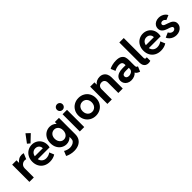

<svg xmlns="http://www.w3.org/2000/svg" viewBox="308 -2355 4124 4124"><g transform="rotate(-45 2370.0 -293.0)"><path d="M53.7 -523.4H185.5V-448.2H188.5Q214.8 -484.4 254.9 -507.6Q294.9 -530.8 346.7 -531.2Q364.7 -530.8 380.9 -527.8Q397 -524.9 404.3 -521.5L349.6 -392.6Q344.7 -395 332.8 -397.2Q320.8 -399.4 307.6 -399.4Q279.8 -399.4 252.4 -385.5Q225.1 -371.6 206.8 -343.8Q188.5 -315.9 188.5 -277.3V0H53.7Z M403.3 -260.7Q403.3 -340.8 437.3 -402.1Q471.2 -463.4 528.8 -496.8Q586.4 -530.3 655.3 -530.3Q720.2 -530.3 774.7 -500Q829.1 -469.7 861.3 -414.3Q893.6 -358.9 893.6 -287.1Q893.6 -270.5 891.8 -255.1Q890.1 -239.7 885.7 -217.8H526.4Q538.1 -164.1 576.2 -132.8Q614.3 -101.6 670.9 -101.6Q708 -101.6 743.2 -114.3Q778.3 -127 802.7 -146.5L846.7 -40Q814.9 -18.1 770 -5.1Q725.1 7.8 674.8 7.8Q593.3 7.8 531.7 -26.4Q470.2 -60.5 436.8 -121.6Q403.3 -182.6 403.3 -260.7ZM769.5 -307.6Q769.5 -340.8 754.9 -366.5Q740.2 -392.1 714.4 -406.5Q688.5 -420.9 655.3 -420.9Q604.5 -420.9 570.1 -390.4Q535.6 -359.9 525.4 -307.6ZM596.7 -617.2 732.4 -798.8 816.4 -719.7 655.3 -567.4Z M1005.4 164.1 1050.3 55.7Q1076.2 73.7 1115 85.9Q1153.8 98.1 1191.9 98.6Q1228 98.1 1263.4 85.9Q1298.8 73.7 1322.5 47.4Q1346.2 21 1346.2 -18.6V-72.3H1344.7Q1314.5 -40.5 1275.4 -23.2Q1236.3 -5.9 1191.9 -5.9Q1132.3 -6.3 1078.9 -37.1Q1025.4 -67.9 992.4 -127.2Q959.5 -186.5 959.5 -268.6Q959.5 -350.1 992.7 -409.7Q1025.9 -469.2 1080.6 -500.2Q1135.3 -531.2 1196.8 -531.2Q1241.2 -531.2 1279.3 -515.4Q1317.4 -499.5 1347.2 -469.7H1350.1V-523.4H1475.1V-26.4Q1475.1 51.3 1439.9 105.2Q1404.8 159.2 1344 186Q1283.2 212.9 1205.6 212.9Q1147.5 212.9 1094 198.5Q1040.5 184.1 1005.4 164.1ZM1351.1 -271.5Q1351.1 -315.9 1335 -349.4Q1318.8 -382.8 1289.8 -401.4Q1260.7 -419.9 1224.1 -419.9Q1186 -419.9 1156 -401.1Q1126 -382.3 1109.1 -348.6Q1092.3 -314.9 1092.3 -271.5Q1092.3 -228 1108.9 -193.1Q1125.5 -158.2 1155 -138.2Q1184.6 -118.2 1222.2 -118.2Q1259.3 -118.2 1288.8 -137.9Q1318.4 -157.7 1334.7 -192.4Q1351.1 -227.1 1351.1 -271.5Z M1585 -523.4H1719.7V0H1585ZM1566.9 -675.8Q1566.9 -699.2 1578.1 -718.8Q1589.4 -738.3 1609.1 -749.5Q1628.9 -760.7 1652.8 -760.7Q1676.3 -760.7 1695.8 -749.5Q1715.3 -738.3 1726.6 -718.8Q1737.8 -699.2 1737.8 -675.8Q1737.8 -652.3 1726.6 -632.6Q1715.3 -612.8 1695.8 -601.3Q1676.3 -589.8 1652.8 -589.8Q1628.9 -589.8 1609.1 -601.3Q1589.4 -612.8 1578.1 -632.6Q1566.9 -652.3 1566.9 -675.8Z M1804.7 -262.7Q1804.7 -340.3 1839.8 -401.4Q1875 -462.4 1936.3 -496.8Q1997.6 -531.2 2072.3 -531.2Q2147.9 -531.2 2209 -497.1Q2270 -462.9 2304.9 -401.6Q2339.8 -340.3 2339.8 -262.7Q2339.8 -184.6 2304.9 -122.8Q2270 -61 2208.7 -26.6Q2147.5 7.8 2072.3 7.8Q1997.6 7.8 1936.3 -26.9Q1875 -61.5 1839.8 -123Q1804.7 -184.6 1804.7 -262.7ZM2210 -262.7Q2210 -306.6 2192.6 -341.1Q2175.3 -375.5 2144.3 -394.8Q2113.3 -414.1 2073.2 -414.1Q2033.7 -414.1 2002.2 -395Q1970.7 -376 1952.6 -341.6Q1934.6 -307.1 1934.6 -262.7Q1934.6 -217.8 1952.4 -182.6Q1970.2 -147.5 2001.7 -128.4Q2033.2 -109.4 2072.3 -109.4Q2111.3 -109.4 2142.8 -128.4Q2174.3 -147.5 2192.1 -182.6Q2210 -217.8 2210 -262.7Z M2422.9 -523.4H2553.7V-456.1H2556.6Q2581.5 -492.2 2623.5 -511.7Q2665.5 -531.2 2715.8 -531.2Q2770.5 -531.2 2809.8 -506.1Q2849.1 -481 2869.4 -437.7Q2889.6 -394.5 2889.6 -340.8V0H2754.9V-311.5Q2754.9 -362.8 2729.7 -389.9Q2704.6 -417 2660.2 -417Q2630.9 -417 2607.7 -404.5Q2584.5 -392.1 2571 -368.2Q2557.6 -344.2 2557.6 -310.5V0H2422.9Z M2969.7 -152.3Q2969.7 -199.7 2995.6 -235.6Q3021.5 -271.5 3072.8 -291.5Q3124 -311.5 3197.3 -311.5H3287.1V-336.9Q3287.1 -373.5 3264.9 -395.8Q3242.7 -418 3194.3 -418Q3157.2 -418 3115.7 -406.5Q3074.2 -395 3047.9 -377.9L3003.9 -482.4Q3037.1 -502 3094.2 -516.1Q3151.4 -530.3 3212.9 -530.3Q3300.8 -530.3 3345.7 -499.8Q3390.6 -469.2 3403.3 -428.5Q3416 -387.7 3416 -338.9V-175.8Q3416 -145 3422.4 -130.6Q3428.7 -116.2 3446.3 -110.4L3458 -106.4L3409.2 7.8L3393.6 2Q3330.1 -22 3313 -62.5H3312Q3290 -32.2 3245.4 -12.2Q3200.7 7.8 3147.5 7.8Q3095.7 7.8 3055.2 -13.2Q3014.6 -34.2 2992.2 -70.8Q2969.7 -107.4 2969.7 -152.3ZM3177.7 -95.7Q3201.7 -95.7 3229.2 -105.7Q3256.8 -115.7 3276.4 -137Q3295.9 -158.2 3295.9 -189.5V-222.7H3198.2Q3150.4 -222.7 3124.5 -206.5Q3098.6 -190.4 3098.6 -158.2Q3098.6 -128.9 3120.4 -112.3Q3142.1 -95.7 3177.7 -95.7Z M3537.1 -134.8V-752H3671.9V-151.4Q3672.4 -130.9 3679.9 -119.1Q3687.5 -107.4 3708 -107.4Q3718.8 -107.4 3729.5 -111.3V-2.9Q3716.8 2 3700.2 4.9Q3683.6 7.8 3667 7.8Q3625 7.8 3595.7 -10.5Q3566.4 -28.8 3552 -61Q3537.6 -93.3 3537.1 -134.8Z M3776.9 -260.7Q3776.9 -340.8 3810.8 -402.1Q3844.7 -463.4 3902.3 -496.8Q3960 -530.3 4028.8 -530.3Q4093.8 -530.3 4148.2 -500Q4202.6 -469.7 4234.9 -414.3Q4267.1 -358.9 4267.1 -287.1Q4267.1 -270.5 4265.4 -255.1Q4263.7 -239.7 4259.3 -217.8H3899.9Q3911.6 -164.1 3949.7 -132.8Q3987.8 -101.6 4044.4 -101.6Q4081.5 -101.6 4116.7 -114.3Q4151.9 -127 4176.3 -146.5L4220.2 -40Q4188.5 -18.1 4143.6 -5.1Q4098.6 7.8 4048.3 7.8Q3966.8 7.8 3905.3 -26.4Q3843.8 -60.5 3810.3 -121.6Q3776.9 -182.6 3776.9 -260.7ZM4143.1 -307.6Q4143.1 -340.8 4128.4 -366.5Q4113.8 -392.1 4087.9 -406.5Q4062 -420.9 4028.8 -420.9Q3978 -420.9 3943.6 -390.4Q3909.2 -359.9 3898.9 -307.6Z M4315.4 -120.1 4425.8 -168.9Q4438.5 -140.6 4464.6 -120.6Q4490.7 -100.6 4521.5 -100.6Q4540.5 -100.6 4556.2 -107.9Q4571.8 -115.2 4580.8 -127.2Q4589.8 -139.2 4589.8 -152.3Q4589.8 -177.7 4561.3 -193.1Q4532.7 -208.5 4487.3 -221.7L4473.6 -225.6Q4411.6 -244.6 4371.3 -281.5Q4331.1 -318.4 4331.1 -378.9Q4331.1 -423.3 4354.5 -458Q4377.9 -492.7 4418.7 -512Q4459.5 -531.2 4509.8 -531.2Q4553.2 -531.2 4591.1 -516.8Q4628.9 -502.4 4657 -477.8Q4685.1 -453.1 4699.2 -421.9L4591.8 -377Q4580.1 -396 4561 -410.4Q4542 -424.8 4514.6 -424.8Q4488.8 -424.8 4471.9 -411.6Q4455.1 -398.4 4455.1 -377Q4455.1 -358.9 4467.3 -347.2Q4479.5 -335.4 4498.5 -327.9Q4517.6 -320.3 4559.6 -306.6Q4600.1 -293.9 4631.8 -278.1Q4663.6 -262.2 4688.2 -231.7Q4712.9 -201.2 4712.9 -155.3Q4712.9 -108.4 4687 -71.3Q4661.1 -34.2 4617.2 -13.2Q4573.2 7.8 4521.5 7.8Q4474.6 7.8 4432.6 -9Q4390.6 -25.9 4359.9 -55.2Q4329.1 -84.5 4315.4 -120.1Z"/></g></svg>

Font: Reddit Sans Vanilla
Style: Bold
Weight: 700
Designer: Stephen Hutchings
Foundry: Reddit
Version: Version 1.013